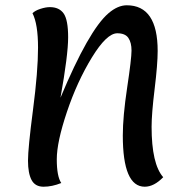

<svg xmlns="http://www.w3.org/2000/svg" viewBox="-20 -700 707 727"><path d="M460 -680Q577 -680 577 -507Q577 -457 565.5 -363Q554 -269 554 -220Q554 -79 598 -29Q563 7 528 7Q445 7 445 -187Q445 -259 461.5 -368.5Q478 -478 478 -508.5Q478 -539 466 -556.5Q454 -574 424 -574Q384 -574 328 -482.5Q272 -391 233.5 -276.5Q195 -162 195 -97Q195 -32 212 -7Q177 7 145 7Q113 7 99.5 -18.5Q86 -44 86 -91.5Q86 -139 105 -284.5Q124 -430 124 -519.5Q124 -609 103 -650Q113 -660 133 -666.5Q153 -673 169 -673Q204 -673 221 -649Q238 -625 238 -558.5Q238 -492 209 -330Q316 -586 391 -650Q426 -680 460 -680Z"/></svg>

Font: Paprika
Style: Regular
Weight: 400
Designer: Eduardo Rodriguez Tunni
Foundry: Eduardo Rodriguez Tunni
Version: Version 1.001